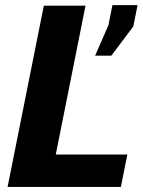

<svg xmlns="http://www.w3.org/2000/svg" viewBox="-20 -733 560 753"><path d="M198.7 -127H479.5L454.1 0H9.8L151.9 -710.9H315.4ZM502.9 -629.4 416.5 -514.6H353L405.3 -634.3L420.9 -712.9H519.5Z"/></svg>

Font: Roboto-BlackItalic
Style: Italic
Weight: 900
Italic angle: -12°
Designer: Google
Version: Version 1.100141; 2013